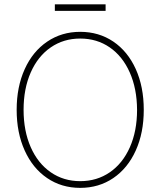

<svg xmlns="http://www.w3.org/2000/svg" viewBox="-20 -865 748 894"><path d="M353.5 9.8Q266.6 9.8 199.5 -35.9Q132.3 -81.5 95 -164.1Q57.6 -246.6 57.6 -353.5Q57.6 -460.4 95 -543Q132.3 -625.5 199.7 -671.1Q267.1 -716.8 353.5 -716.8Q440.4 -716.8 507.6 -671.4Q574.7 -626 612.1 -543.5Q649.4 -460.9 649.4 -353.5Q649.4 -246.6 612.1 -164.1Q574.7 -81.5 507.6 -35.9Q440.4 9.8 353.5 9.8ZM353.5 -685.5Q276.4 -685.5 216.6 -644.5Q156.7 -603.5 123.3 -528.1Q89.8 -452.6 89.8 -353.5Q89.8 -255.4 123 -179.9Q156.2 -104.5 216.1 -63Q275.9 -21.5 353.5 -21.5Q431.2 -21.5 491.2 -62.7Q551.3 -104 584.7 -179.4Q618.2 -254.9 618.2 -353.5Q617.7 -452.1 584.2 -527.6Q550.8 -603 491 -644.3Q431.2 -685.5 353.5 -685.5ZM471.7 -814.5H235.4V-844.7H471.7Z"/></svg>

Font: Pretendard Thin
Style: Regular
Weight: 100
Designer: Base glyphs from Inter by Rasmus Andersson; Hangeul glyphs from Noto Sans CJK(Source Han Sans) by Jang Soo-young and Kan
Foundry: Kil Hyung-jin
Version: Version 1.309